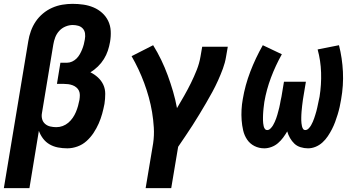

<svg xmlns="http://www.w3.org/2000/svg" viewBox="-33 -763 1853 998"><path d="M-13 215 114 -549Q118 -575 127.5 -601.5Q137 -628 152.5 -651Q168 -674 190 -692.5Q212 -711 238 -722.5Q264 -734 291 -738.5Q318 -743 344 -743Q373 -743 400.5 -739Q428 -735 453 -724.5Q478 -714 498 -696Q518 -678 529.5 -654Q541 -630 542.5 -602Q544 -574 539 -545Q535 -522 527.5 -499.5Q520 -477 507 -456Q494 -435 476 -417.5Q458 -400 437 -387Q458 -377 476 -360.5Q494 -344 504 -322.5Q514 -301 514 -275Q514 -249 510 -223Q505 -197 498 -171.5Q491 -146 480 -121Q469 -96 453.5 -72.5Q438 -49 417 -30Q396 -11 369.5 -1.5Q343 8 317 8Q292 8 268.5 3.5Q245 -1 225 -12.5Q205 -24 191 -42.5Q177 -61 169 -83L120 215ZM260 -102Q277 -102 293 -108Q309 -114 322 -125Q335 -136 345 -150.5Q355 -165 361.5 -180.5Q368 -196 372.5 -212Q377 -228 380 -244Q382 -257 382 -269Q382 -281 377.5 -291Q373 -301 364 -308.5Q355 -316 344 -320Q333 -324 321.5 -325.5Q310 -327 298 -327H263L281 -437H316Q329 -437 342 -443Q355 -449 365 -459Q375 -469 382 -481.5Q389 -494 394 -506.5Q399 -519 402.5 -532Q406 -545 408 -558Q411 -574 409 -589Q407 -604 397.5 -614.5Q388 -625 374 -629Q360 -633 345 -633Q326 -633 307 -625Q288 -617 274.5 -602Q261 -587 254 -568.5Q247 -550 244 -531L185 -175Q182 -159 186 -144Q190 -129 201.5 -119Q213 -109 228.5 -105.5Q244 -102 260 -102Z M857 215H724L763 -18Q769 -59 766.5 -100Q764 -141 757.5 -180Q751 -219 740.5 -257Q730 -295 716.5 -331.5Q703 -368 686.5 -403Q670 -438 651 -471L763 -528Q786 -491 805 -451.5Q824 -412 839 -371Q854 -330 866.5 -287.5Q879 -245 887 -201Q906 -233 924.5 -265.5Q943 -298 959.5 -331.5Q976 -365 989.5 -399Q1003 -433 1009 -468L1018 -520H1151L1142 -468Q1137 -437 1125.5 -406Q1114 -375 1100.5 -345Q1087 -315 1071 -285.5Q1055 -256 1038 -227Q1021 -198 1003.5 -169Q986 -140 968 -112Q950 -84 931 -56Q912 -28 893 0Z M1341 8Q1313 8 1289.5 -4Q1266 -16 1251.5 -37.5Q1237 -59 1231 -85Q1225 -111 1223 -138Q1221 -165 1222.5 -193Q1224 -221 1229 -248Q1241 -320 1268 -390.5Q1295 -461 1333 -528L1432 -481Q1399 -422 1375.5 -359.5Q1352 -297 1341 -233Q1340 -225 1339 -217Q1338 -209 1337 -201Q1336 -193 1335.5 -185Q1335 -177 1334.5 -169.5Q1334 -162 1334 -154Q1334 -146 1334 -138Q1334 -130 1335 -122.5Q1336 -115 1337.5 -107.5Q1339 -100 1343.5 -93.5Q1348 -87 1356 -87Q1365 -87 1373 -95Q1381 -103 1386 -111.5Q1391 -120 1395 -129Q1399 -138 1402.5 -147.5Q1406 -157 1408.5 -166Q1411 -175 1413.5 -184.5Q1416 -194 1418.5 -203.5Q1421 -213 1422.5 -222.5Q1424 -232 1426 -241.5Q1428 -251 1430 -260L1443 -338H1557L1544 -260Q1542 -252 1541.5 -244.5Q1541 -237 1539.5 -229Q1538 -221 1537.5 -213.5Q1537 -206 1536 -198.5Q1535 -191 1534.5 -183Q1534 -175 1533.5 -167.5Q1533 -160 1533 -152.5Q1533 -145 1533 -137.5Q1533 -130 1534 -122.5Q1535 -115 1536.5 -107.5Q1538 -100 1542 -93.5Q1546 -87 1554 -87Q1563 -87 1571 -95Q1579 -103 1584 -112Q1589 -121 1593 -130Q1597 -139 1600 -148Q1603 -157 1606 -166.5Q1609 -176 1611.5 -185Q1614 -194 1616 -203.5Q1618 -213 1620 -222.5Q1622 -232 1624 -241.5Q1626 -251 1628 -260Q1638 -323 1636 -385.5Q1634 -448 1618 -506L1729 -528Q1746 -461 1749.5 -390Q1753 -319 1740 -246Q1737 -227 1732.5 -207Q1728 -187 1722 -167.5Q1716 -148 1709 -129Q1702 -110 1692.5 -91.5Q1683 -73 1671 -55Q1659 -37 1643 -22.5Q1627 -8 1607.5 0Q1588 8 1568 8Q1548 8 1529 2Q1510 -4 1497 -16.5Q1484 -29 1474.5 -45.5Q1465 -62 1460 -80Q1450 -63 1438.5 -47.5Q1427 -32 1412 -19Q1397 -6 1378 1Q1359 8 1341 8Z"/></svg>

Font: Iosevka XBd Ex Obl
Style: Regular
Weight: 800
Width: 7
Italic angle: -9°
Monospace: yes
Designer: Belleve Invis
Foundry: Belleve Invis
Version: Version 32.5.0; ttfautohint (v1.8.4)